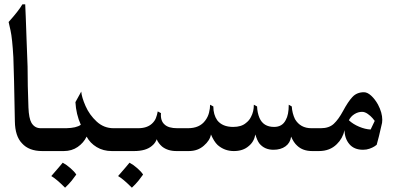

<svg xmlns="http://www.w3.org/2000/svg" viewBox="-20 -701 1854 891"><path d="M229 -106V0H176Q114 0 82 -36Q50 -69 49 -138Q45 -363 42 -435Q37 -523 29 -559Q21 -595 20 -599Q66 -650 84 -681H97Q98 -666 99.5 -623Q101 -580 102 -554L103 -525L108 -392Q108 -356 109 -301.5Q110 -247 112 -202Q114 -152 126 -131Q141 -106 169 -106Z M334 109Q325 122 313 137Q301 152 282 170Q241 129 218 116Q260 68 271 54Q288 63 306.5 79Q325 95 334 109Z M570 -106V0H499Q459 0 428.5 -18.5Q398 -37 382 -67Q368 -38 340.5 -19Q313 0 276 0H212Q190 0 174.5 -16Q159 -32 159 -54Q159 -76 174.5 -91Q190 -106 212 -106H287Q335 -107 355 -122Q333 -171 330 -227L357 -276Q359 -250 377 -209Q395 -168 428.5 -137Q462 -106 507 -106Z M644 109Q635 122 623 137Q611 152 592 170Q551 129 528 116Q570 68 581 54Q598 63 616.5 79Q635 95 644 109Z M846 -106V0H799Q758 0 732 -21Q715 -36 707 -55Q706 -50 700.5 -41Q695 -32 685 -24Q657 0 602 0H553Q531 0 515.5 -15.5Q500 -31 500 -53Q500 -75 515.5 -90.5Q531 -106 553 -106H621Q662 -106 685 -127Q698 -139 703.5 -153Q709 -167 712 -184L727 -176Q724 -140 744 -123Q762 -106 803 -106Z M1459 -106V0H1429Q1385 0 1359 -25Q1343 -39 1331 -67Q1327 -38 1305 -22Q1283 -6 1249 -6Q1207 -6 1183 -36Q1173 -50 1165 -77Q1159 -43 1134 -23Q1108 0 1065 0Q1022 0 990 -28Q973 -44 959 -77Q954 -49 926 -25Q898 0 856 0H829Q807 0 791.5 -15.5Q776 -31 776 -53Q776 -75 791.5 -90.5Q807 -106 829 -106H852Q906 -106 932 -141Q945 -158 950 -178Q955 -198 955 -215L970 -207Q970 -169 988 -143Q1012 -112 1062 -112Q1100 -112 1121 -130Q1137 -142 1145 -159Q1158 -183 1158 -215L1173 -207Q1174 -178 1184 -154Q1202 -112 1252 -112Q1290 -112 1306 -144Q1320 -168 1320 -215L1334 -207Q1336 -175 1349 -148Q1374 -106 1425 -106Z M1734 -216Q1754 -178 1754 -145Q1754 -136 1753 -131Q1737 -59 1728 -29Q1726 -27 1717.5 -21.5Q1709 -16 1695 -11Q1681 -6 1665 -6Q1623 -6 1601 -32.5Q1579 -59 1579 -97Q1570 -58 1543 -32Q1511 0 1460 0H1442Q1420 0 1404.5 -15.5Q1389 -31 1389 -53Q1389 -75 1404.5 -90.5Q1420 -106 1442 -106H1469Q1507 -106 1529 -126.5Q1551 -147 1572 -186Q1595 -229 1615.5 -251Q1636 -273 1669 -273Q1685 -273 1702.5 -257Q1720 -241 1734 -216ZM1719 -140Q1717 -143 1708.5 -153Q1700 -163 1686.5 -172.5Q1673 -182 1660 -182Q1642 -182 1625 -171.5Q1608 -161 1599 -143Q1618 -125 1646.5 -113Q1675 -101 1700 -100Z"/></svg>

Font: Katibeh
Style: Regular
Weight: 400
Designer: Arabic design by Kourosh Beigpour, Latin design by Eduardo Tunni, engineering by Lasse Fister
Version: Version 1.000